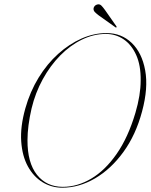

<svg xmlns="http://www.w3.org/2000/svg" viewBox="-20 -864 701 894"><path d="M475.5 -710Q545.5 -710 593.2 -664.2Q641 -618.5 656 -536.5Q671 -454.5 641.5 -345Q612.5 -236 554.5 -156.2Q496.5 -76.5 422.2 -33.2Q348 10 270 10Q220 10 178.2 -15.5Q136.5 -41 110 -89Q83.5 -137 78.8 -205.5Q74 -274 98 -359.5Q120 -437.5 159.5 -502Q199 -566.5 250.8 -613Q302.5 -659.5 360.2 -684.8Q418 -710 475.5 -710ZM272.5 6Q340.5 6 405.2 -32.5Q470 -71 523.2 -147.5Q576.5 -224 610.5 -338.5Q635 -421.5 635 -489Q636 -559.5 614.2 -607.8Q592.5 -656 555.5 -681Q518.5 -706 473 -706Q416 -706 361.5 -679.5Q307 -653 260.5 -605.8Q214 -558.5 179.2 -495.2Q144.5 -432 127 -359Q117.5 -318 112.8 -281Q108 -244 108 -211.5Q107.5 -106 152.2 -50Q197 6 272.5 6ZM469.5 -816.5 522 -741.5Q524 -738.5 522 -736.5Q520.5 -734 517.5 -737L439.5 -792.5Q429 -800.5 422 -807.5Q415 -814.5 415.5 -824Q416 -830.5 421 -836.2Q426 -842 434.5 -843.5Q444.5 -845.5 452.2 -837.8Q460 -830 469.5 -816.5Z"/></svg>

Font: Fraunces 144pt S000 Thin
Style: Italic
Weight: 100
Italic angle: -16°
Version: Version 1.000; ttfautohint (v1.8.3)